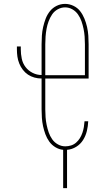

<svg xmlns="http://www.w3.org/2000/svg" viewBox="-20 -763 540 988"><path d="M305 205V8Q284 6 265 -5.5Q246 -17 233.5 -34.5Q221 -52 213.5 -72.5Q206 -93 201.5 -114Q197 -135 195.5 -156.5Q194 -178 194 -200V-359Q175 -359 157 -364Q139 -369 124 -379Q109 -389 97.5 -404Q86 -419 79 -436.5Q72 -454 69.5 -472Q67 -490 67 -509V-524H87V-509Q87 -485 92 -461Q97 -437 111.5 -418Q126 -399 148 -388Q170 -377 194 -377V-535Q194 -557 195.5 -579.5Q197 -602 202 -624Q207 -646 215 -667Q223 -688 237 -705.5Q251 -723 271.5 -733Q292 -743 315 -743Q337 -743 358 -733Q379 -723 392.5 -705.5Q406 -688 414.5 -667Q423 -646 428 -624Q433 -602 434.5 -579.5Q436 -557 436 -535V-359H213V-200Q213 -180 214.5 -160Q216 -140 220 -120.5Q224 -101 230.5 -82Q237 -63 248.5 -46.5Q260 -30 278 -20Q296 -10 316 -10Q331 -10 345.5 -14.5Q360 -19 371.5 -29Q383 -39 391 -52Q399 -65 404 -79.5Q409 -94 411.5 -109Q414 -124 415 -139H434Q433 -114 427 -89Q421 -64 407.5 -42.5Q394 -21 372 -7.5Q350 6 325 8V205ZM213 -376H417V-535Q417 -555 415.5 -575Q414 -595 410 -614.5Q406 -634 399.5 -653Q393 -672 381.5 -688.5Q370 -705 352.5 -715Q335 -725 315 -725Q295 -725 277 -715Q259 -705 248 -688.5Q237 -672 230 -653Q223 -634 219.5 -614.5Q216 -595 214.5 -575Q213 -555 213 -535Z"/></svg>

Font: Zed Mono Thin
Style: Regular
Weight: 100
Monospace: yes
Designer: Belleve Invis
Foundry: Belleve Invis
Version: Version 1.0.0; ttfautohint (v1.8.4)